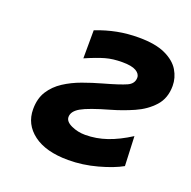

<svg xmlns="http://www.w3.org/2000/svg" viewBox="-98 -600 708 710"><g transform="rotate(20 255.5 -245.5)"><path d="M165.5 -360.4 166 -471.2Q208 -487.3 248 -495.1Q288.1 -502.9 332.5 -502.9Q398.4 -502.9 437.5 -484.6Q476.6 -466.3 493.7 -437.7Q510.7 -409.2 510.7 -377.4Q510.7 -328.6 482.4 -297.4Q454.1 -266.1 411.4 -247.3Q368.7 -228.5 325.7 -216.3Q246.1 -193.8 217 -177.2Q188 -160.6 188 -138.2Q188 -120.1 213.4 -108.4Q238.8 -96.7 268.1 -96.7Q311.5 -96.7 353.5 -111.1Q395.5 -125.5 441.4 -154.8L446.3 -38.6Q411.6 -19 354.5 -3.4Q297.4 12.2 240.7 12.2Q152.8 12.2 104 -24.4Q55.2 -61 55.2 -120.6Q55.2 -162.6 73.7 -191.7Q92.3 -220.7 122.8 -240.5Q153.3 -260.3 190.2 -273.7Q227.1 -287.1 264.2 -297.4Q327.1 -314.9 352.3 -326.2Q377.4 -337.4 377.4 -361.3Q377.4 -376.5 360.4 -386.5Q343.3 -396.5 306.2 -396.5Q269 -396.5 240.5 -388.4Q211.9 -380.4 165.5 -360.4Z"/></g></svg>

Font: Andika
Style: Bold Italic
Weight: 700
Italic angle: -14°
Designer: Victor Gaultney, Annie Olsen, Julie Remington, Don Collingsworth, Eric Hays, Becca Hirsbrunner
Foundry: SIL International
Version: Version 6.101